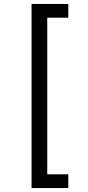

<svg xmlns="http://www.w3.org/2000/svg" viewBox="-20 -812 442 967"><path d="M139 -792H324V-723H218V66H324V135H139Z"/></svg>

Font: Noto Sans Bengali UI SemiCondensed
Style: Regular
Weight: 400
Width: 4
Designer: Jelle Bosma - Monotype Design Team
Foundry: Monotype Imaging Inc.
Version: Version 2.003